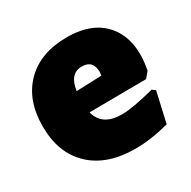

<svg xmlns="http://www.w3.org/2000/svg" viewBox="-119 -599 723 726"><g transform="rotate(-30 243.0 -235.5)"><path d="M275 12Q151 12 81.5 -54Q12 -120 12 -236Q12 -351 78 -417Q144 -483 259 -483Q375 -483 429.5 -412.5Q484 -342 461 -221L440 -196L192 -194Q209 -126 295 -126Q342 -126 438 -151L452 -141L422 -9Q342 12 275 12ZM253 -359Q200 -359 190 -288L300 -292L302 -306Q302 -359 253 -359Z"/></g></svg>

Font: Alegreya Sans SC Black
Style: Regular
Weight: 900
Designer: Juan Pablo del Peral
Foundry: Huerta Tipografica
Version: Version 2.007